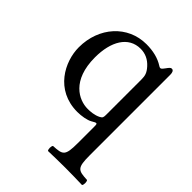

<svg xmlns="http://www.w3.org/2000/svg" viewBox="-194 -549 890 890"><g transform="rotate(45 251.5 -104.0)"><path d="M322 -368.4C342 -346 346 -331.1 346 -307V-77C346 -59 345 -54 332 -47.2C308.6 -35.1 281.8 -34 266 -34C208 -34 121 -76 121 -227C121 -331 163 -405 243 -405C273.4 -405 300.1 -392.9 322 -368.4ZM346 111C346 194 335 198 274 201C268 207 268 228 274 234C309 233 346 232 386 232C426 232 464 233 497 234C503 228 503 207 497 201C436 198 425 194 425 111V-417C425 -431 421 -442 410 -442C403 -442 397.1 -434.3 389 -423C376 -405 372 -402 360 -409.8C328.4 -430.3 289.4 -439 247 -439C125 -439 35 -339 35 -207C35 -114 98 10 242 10C269 10 301.9 4.4 319 -5.6C342 -19 346 -21 346 0Z"/></g></svg>

Font: Libertinus Serif
Style: Regular
Weight: 400
Designer: Philipp H. Poll
Foundry: Khaled Hosny
Version: Version 6.2